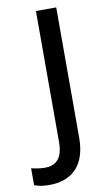

<svg xmlns="http://www.w3.org/2000/svg" viewBox="-176 -762 566 1006"><g transform="rotate(-10 106.5 -259.0)"><path d="M2 196C120 196 199 130 199 -21V-714H91V-16C91 79 46 103 -5 103C-32 103 -56 98 -77 93V183C-58 191 -32 196 2 196Z"/></g></svg>

Font: Noto Sans Malayalam Medium
Style: Regular
Weight: 500
Designer: Jelle Bosma - Monotype Design Team
Foundry: Monotype Imaging Inc.
Version: Version 2.104